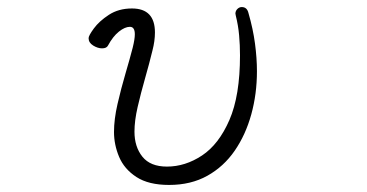

<svg xmlns="http://www.w3.org/2000/svg" viewBox="-20 -508 1040 544"><path d="M459 16Q521 16 567.5 -10Q614 -36 645 -81Q676 -126 692 -184Q708 -242 708 -306Q708 -343 702.5 -384.5Q697 -426 684 -471Q680 -488 665 -488Q658 -488 652.5 -482.5Q647 -477 647 -469Q647 -468 647.5 -467Q648 -466 648 -464Q655 -436 657.5 -408Q660 -380 660 -351Q660 -237 630 -168Q600 -99 552.5 -67.5Q505 -36 453 -36Q406 -36 383.5 -64Q361 -92 361 -135Q361 -166 370 -205Q379 -244 391 -286Q403 -328 412 -365Q419 -392 419 -416Q419 -484 354 -484Q316 -484 288.5 -466Q261 -448 246 -427.5Q231 -407 231 -400Q231 -387 244 -379Q257 -371 269 -371Q282 -371 286 -379Q300 -405 317 -418.5Q334 -432 348 -432Q362 -432 362 -411Q362 -397 356 -373Q348 -342 335.5 -299.5Q323 -257 313 -213.5Q303 -170 303 -134Q303 -98 317.5 -63.5Q332 -29 366.5 -6.5Q401 16 459 16Z"/></svg>

Font: Klee One
Style: Regular
Weight: 400
Designer: Fontworks Inc.
Foundry: Fontworks Inc.
Version: Version 1.100